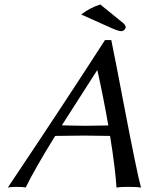

<svg xmlns="http://www.w3.org/2000/svg" viewBox="-20 -838 669 861"><path d="M429.7 -817.9 533.2 -733.9Q545.4 -722.2 543.5 -712.9Q538.1 -700.2 525.4 -698.2Q509.3 -698.7 484.9 -710L344.2 -772.9Q381.8 -802.7 429.7 -817.9ZM465.8 -275.4Q444.8 -396 417 -522H415L257.3 -275.9Q270.5 -275.9 300.8 -274.9Q344.2 -273.9 361.3 -273.9Q404.3 -273.9 465.8 -275.4ZM227.5 -228.5Q134.3 -78.1 95.2 2.9Q83 0 50.8 0Q27.3 0.5 15.1 2.9Q265.1 -370.1 450.7 -658.2H479Q496.6 -574.2 534.7 -373Q594.7 -59.6 612.3 2.9Q595.2 0 553.2 0Q520 0 502.4 2.9Q496.6 -86.4 473.6 -228.5Q402.3 -230 356.9 -230Q299.3 -230 227.5 -228.5Z"/></svg>

Font: Linux Biolinum Slanted O
Style: Slanted
Weight: 400
Designer: Philipp H. Poll
Foundry: Philipp H. Poll
Version: Version 1.0.4